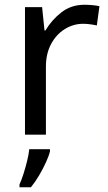

<svg xmlns="http://www.w3.org/2000/svg" viewBox="-20 -566 453 807"><path d="M335 -546Q350 -546 367.5 -544.5Q385 -543 398 -540L387 -459Q374 -462 358.5 -464Q343 -466 329 -466Q288 -466 252 -443.5Q216 -421 194.5 -380.5Q173 -340 173 -286V0H85V-536H157L167 -438H171Q197 -482 238 -514Q279 -546 335 -546ZM190 70Q186 88 173.5 115.5Q161 143 144.5 171Q128 199 110 221H62V209Q70 192 78.5 165.5Q87 139 94 110.5Q101 82 103 61H190Z"/></svg>

Font: Noto Sans Tifinagh Adrar
Style: Regular
Weight: 400
Designer: JamraPatel
Foundry: JamraPatel LLC
Version: Version 2.006; ttfautohint (v1.8.4.7-5d5b)